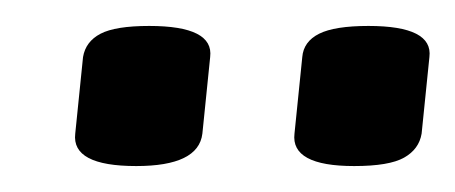

<svg xmlns="http://www.w3.org/2000/svg" viewBox="-20 -720 351 148"><path d="M253 -592Q204 -592 207 -617L213 -676Q214 -688 226 -694Q238 -700 264 -700Q314 -700 311 -676L305 -617Q303 -605 291.5 -598.5Q280 -592 253 -592ZM85 -592Q35 -592 38 -617L44 -676Q46 -688 57.5 -694Q69 -700 95 -700Q145 -700 142 -676L136 -617Q133 -592 85 -592Z"/></svg>

Font: Asap Semi Expanded Semi Expanded Medium
Style: Italic
Weight: 500
Width: 6
Italic angle: -6°
Designer: Pablo Cosgaya
Foundry: Omnibus-Type
Version: Version 3.001; ttfautohint (v1.8.4.7-5d5b)